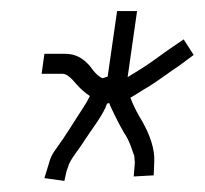

<svg xmlns="http://www.w3.org/2000/svg" viewBox="-20 -508 369 346"><path d="M191 -488 174 -370 165 -367C159 -369 151 -376 142 -389C129 -404 115 -411 98 -411H60L55 -375H93C100 -375 108 -368 118 -356C126 -347 134 -340 142 -335C138 -327 134 -320 130 -314C112 -287 101 -267 77 -234C73 -228 70 -221 68 -213L60 -187L96 -182L100 -200L103 -208C105 -219 124 -241 133 -256C144 -273 162 -296 170 -314C171 -317 172 -320 174 -322H177C179 -315 196 -281 204 -268C214 -253 216 -243 222 -227L223 -215L221 -190L257 -192L258 -217C259 -237 252 -265 230 -300C224 -311 219 -321 215 -332C226 -338 234 -344 248 -352C266 -363 285 -378 302 -389L329 -409L311 -437L283 -418C275 -412 266 -406 258 -400C243 -389 225 -378 210 -369L227 -488Z"/></svg>

Font: Reckless Catfish
Style: It
Weight: 400
Foundry: Cannot Into Space Fonts
Version: Version 0.2894